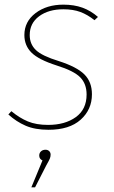

<svg xmlns="http://www.w3.org/2000/svg" viewBox="-20 -549 489 827"><path d="M402 -476 387 -462Q357 -486 326 -497.5Q295 -509 253 -509Q189 -509 148.5 -479Q108 -449 108 -398Q108 -359 134.5 -333.5Q161 -308 233 -286Q311 -261 343.5 -228.5Q376 -196 376 -143Q376 -77 327.5 -33.5Q279 10 189 10Q131 10 90.5 -7.5Q50 -25 16 -56L29 -70Q64 -41 100 -26Q136 -11 187 -11Q260 -11 306.5 -44.5Q353 -78 353 -142Q353 -188 325.5 -216Q298 -244 224 -267Q146 -292 115.5 -322.5Q85 -353 85 -398Q85 -456 133 -492.5Q181 -529 253 -529Q299 -529 335 -516Q371 -503 402 -476ZM198 117Q198 126 194.5 134.5Q191 143 179 164L131 258H115L163 142Q149 136 149 121Q149 110 156.5 103Q164 96 176 96Q186 96 192 102Q198 108 198 117Z"/></svg>

Font: FiraGO Thin
Style: Italic
Weight: 100
Italic angle: -8°
Designer: bBox Type GmbH
Foundry: bBox Type GmbH
Version: Version 1.001